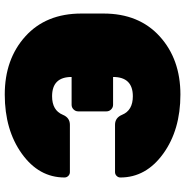

<svg xmlns="http://www.w3.org/2000/svg" viewBox="-6 -744 760 787"><g transform="rotate(-90 373.5 -350.0)"><path d="M712 -396V-305Q712 -160 618.5 -75Q525 10 380 10Q235 10 137.5 -60.5Q40 -131 40 -236Q40 -245 46.5 -251.5Q53 -258 62 -258H256Q285 -258 297 -229Q315 -185 373 -185Q452 -185 452 -266H338Q327 -266 319 -274Q311 -282 311 -293V-409Q311 -420 319 -428Q327 -436 338 -436H452Q452 -516 373 -516Q315 -516 297 -472Q285 -443 256 -443H62Q53 -443 46.5 -449.5Q40 -456 40 -465Q40 -570 137.5 -640Q235 -710 380 -710Q525 -710 618.5 -625.5Q712 -541 712 -396Z"/></g></svg>

Font: Rubik One
Style: Regular
Weight: 400
Designer: Hubert and Fischer with Elvire Volk Leonovitch
Foundry: Hubert and Fischer with Elvire Volk Leonovitch
Version: Version 1.001